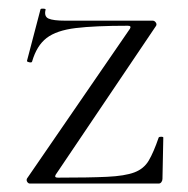

<svg xmlns="http://www.w3.org/2000/svg" viewBox="-20 -435 445 455"><path d="M44 -12 288 -367Q292 -374 283 -374Q205 -374 159.5 -368.5Q114 -363 90.5 -345Q67 -327 56 -289Q55 -286 49 -287.5Q43 -289 44 -291L76 -413Q77 -415 83 -414.5Q89 -414 88 -412Q84 -396 95 -391Q106 -386 135 -386Q170 -386 221 -386Q272 -386 342 -386Q346 -386 349 -382Q352 -378 350 -374L112 -21Q108 -14 117 -14Q191 -14 233.5 -16Q276 -18 298.5 -26.5Q321 -35 332.5 -54.5Q344 -74 356 -109Q357 -111 362 -111Q367 -111 367 -109L365 -11Q365 -7 362.5 -3.5Q360 0 356 0Q309 0 257.5 0Q206 0 153.5 0Q101 0 51 0Q47 0 44.5 -4Q42 -8 44 -12Z"/></svg>

Font: Cormorant Garamond Light Light
Style: Regular
Weight: 300
Version: Version 4.001